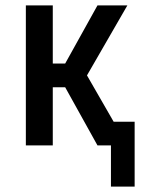

<svg xmlns="http://www.w3.org/2000/svg" viewBox="-20 -540 540 713"><path d="M392 153V0H342L222 -216H176V0H76V-520H176V-304H222L342 -520H453L303 -260L402 -88H480V153Z"/></svg>

Font: Iosevka Semibold
Style: Regular
Weight: 600
Monospace: yes
Designer: Belleve Invis
Foundry: Belleve Invis
Version: Version 33.2.3; ttfautohint (v1.8.4)